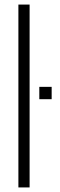

<svg xmlns="http://www.w3.org/2000/svg" viewBox="-20 -820 261 840"><path d="M60.5 0V-800H109.5V0ZM152 -386V-440H206V-386Z"/></svg>

Font: Big Shoulders Stencil Text Thin ExtraLight
Style: Regular
Weight: 250
Version: Version 2.001